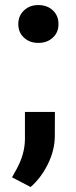

<svg xmlns="http://www.w3.org/2000/svg" viewBox="-20 -565 302 763"><path d="M52.7 -469.2C52.7 -447.3 60.1 -429.2 75.2 -415.5C90.3 -401.4 109.4 -394.5 132.3 -394.5C155.8 -394.5 174.8 -401.4 189.9 -415.5C205.1 -429.2 212.4 -447.3 212.4 -469.2C212.4 -491.7 205.1 -509.8 189.9 -523.9C174.8 -538.1 155.3 -544.9 132.3 -544.9C109.4 -544.9 90.8 -538.1 75.7 -523.9C60.5 -509.8 52.7 -491.7 52.7 -469.2ZM101.6 178.2C129.4 154.3 152.3 123.5 170.4 86.9C188.5 50.3 197.3 13.7 197.8 -22.5L198.2 -120.1H79.1V-10.7C78.6 28.8 67.4 68.4 45.4 107.9L27.8 139.6Z"/></svg>

Font: Roboto
Style: Bold
Weight: 700
Designer: Google
Version: Version 2.137; 2017